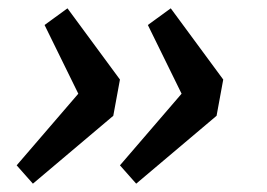

<svg xmlns="http://www.w3.org/2000/svg" viewBox="-20 -482 640 461"><path d="M59 -41 20 -85 168 -257 87 -422 142 -462 268 -291 252 -204ZM307 -41 268 -85 416 -257 335 -422 390 -462 516 -291 500 -204Z"/></svg>

Font: Source Code Pro ExtraLight SemiBold
Style: Italic
Weight: 600
Italic angle: -11°
Monospace: yes
Version: Version 1.016;hotconv 1.0.116;makeotfexe 2.5.65601